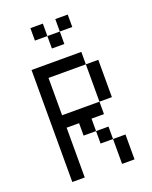

<svg xmlns="http://www.w3.org/2000/svg" viewBox="-141 -828 719 906"><g transform="rotate(-20 219.0 -375.0)"><path d="M62.5 -562.5H312.5V-500H125V-312.5H312.5V-250H250V-187.5H187.5V-250H125V0H62.5ZM312.5 -500H375V-312.5H312.5ZM250 -187.5H312.5V-125H250ZM312.5 -125H375V0H312.5ZM250 -750H312.5V-687.5H250ZM187.5 -687.5H250V-625H187.5ZM125 -750H187.5V-687.5H125Z"/></g></svg>

Font: Pixel Operator SC
Style: Regular
Weight: 400
Designer: Jayvee Enaguas (GrandChaos9000)
Foundry: The Grandoplex Project
Version: Version 1.4.1 (September 5, 2015)